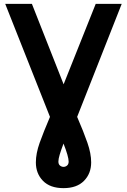

<svg xmlns="http://www.w3.org/2000/svg" viewBox="-20 -720 656 993"><path d="M308.5 253Q239 253 202.2 215.2Q165.5 177.5 165.5 120Q165.5 73.5 185.2 18.2Q205 -37 238.5 -115.5L7 -700H145L309 -284L475 -700H609.5L379 -115.5Q413 -37 432.2 18.5Q451.5 74 451.5 120Q451.5 177.5 414.5 215.2Q377.5 253 308.5 253ZM308.5 143Q318.5 143 326.8 136.2Q335 129.5 335 115.5Q335 90 308.5 22.5Q295.5 57 288.8 79.5Q282 102 282 115.5Q282 129.5 290.2 136.2Q298.5 143 308.5 143Z"/></svg>

Font: Overpass Mono
Style: Bold
Weight: 700
Monospace: yes
Designer: Delve Withrington, Dave Bailey
Foundry: Delve Fonts LLC
Version: Version 4.000